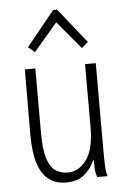

<svg xmlns="http://www.w3.org/2000/svg" viewBox="-51 -717 502 766"><g transform="rotate(-5 200.0 -334.0)"><path d="M182 11Q145 11 116.5 -8.5Q88 -28 72.5 -73Q57 -118 57 -197L58 -453H100V-197Q100 -128 112 -91.5Q124 -55 145 -41.5Q166 -28 194 -28Q237 -28 268 -70Q299 -112 299 -201V-453H342V-82Q342 -64 343 -41Q344 -18 350 0H308Q302 -17 301 -36Q300 -55 300 -72Q285 -37 257.5 -13Q230 11 182 11ZM104 -518 78 -540 191 -679H207L318 -540L292 -518L199 -629Z"/></g></svg>

Font: Inconsolata Condensed Light
Style: Regular
Weight: 300
Width: 3
Monospace: yes
Designer: Raph Levien, Cyreal, Brenton Simpson
Foundry: Raph Levien, Cyreal, Google
Version: Version 3.001; ttfautohint (v1.8.2.53-6de2)